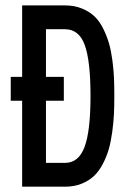

<svg xmlns="http://www.w3.org/2000/svg" viewBox="-20 -704 490 724"><path d="M225.1 -593.8H153.3V-414.1H220.7V-324.2H153.3V-89.8H225.1Q276.4 -89.8 298.8 -149.7Q321.3 -209.5 321.3 -341.8Q321.3 -474.6 299.6 -534.2Q277.8 -593.8 225.1 -593.8ZM225.1 0H63.5V-324.2H20.5V-414.1H63.5V-683.6H225.1Q260.3 -683.6 288.6 -672.1Q316.9 -660.6 336.2 -642.3Q355.5 -624 369.4 -595.7Q383.3 -567.4 391.4 -539.1Q399.4 -510.7 404.1 -474.4Q408.7 -438 409.9 -408.2Q411.1 -378.4 411.1 -341.8Q411.1 -305.2 409.7 -274.2Q408.2 -243.2 403.3 -207Q398.4 -170.9 390.4 -142.3Q382.3 -113.8 367.9 -86.2Q353.5 -58.6 334.5 -40.5Q315.4 -22.5 287.6 -11.2Q259.8 0 225.1 0Z"/></svg>

Font: Anka/Coder Narrow
Style: Bold
Weight: 700
Width: 3
Monospace: yes
Version: Version 001.100